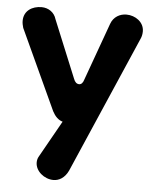

<svg xmlns="http://www.w3.org/2000/svg" viewBox="-52 -524 640 802"><g transform="rotate(5 268.0 -122.5)"><path d="M16 -416C16 -407 18 -397 21 -387L176 -51C187 -30 201 -16 219 -11L133 142C128 150 126 159 126 168C126 204 163 235 202 235C225 235 249 222 264 190L514 -386C518 -395 520 -405 520 -416C520 -455 483 -480 446 -480C419 -480 392 -466 381 -435L294 -194C290 -180 283 -173 274 -173C264 -173 256 -180 251 -194L152 -435C144 -463 119 -480 90 -480C51 -480 16 -459 16 -416Z"/></g></svg>

Font: Dongle
Style: Bold
Weight: 700
Designer: Yanghee Ryu
Foundry: Yanghee Ryu
Version: Version 2.000